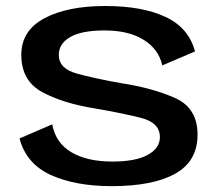

<svg xmlns="http://www.w3.org/2000/svg" viewBox="-20 -616 733 640"><path d="M352.5 4.5Q489.5 4.5 564 -37Q638.5 -78.5 638.5 -167Q638.5 -255.5 564.2 -289Q490 -322.5 382.5 -339Q295 -354.5 235.5 -371Q176 -387.5 176 -433Q176 -470.5 214 -492.5Q252 -514.5 329 -514.5Q409 -514.5 459 -483.2Q509 -452 521 -398L630 -444.5Q609.5 -523 532 -559.5Q454.5 -596 331 -596Q204.5 -596 127.8 -555Q51 -514 51 -433Q51 -347 120.5 -309.2Q190 -271.5 296.5 -254.5Q387.5 -239 450.2 -223Q513 -207 513 -159Q513 -122 472.5 -99.8Q432 -77.5 354.5 -77.5Q270.5 -77.5 218 -108.5Q165.5 -139.5 154 -201.5L45 -154.5Q67.5 -70 149.2 -32.8Q231 4.5 352.5 4.5Z"/></svg>

Font: Anybody SemiExpanded Medium
Style: Regular
Weight: 500
Width: 6
Version: Version 1.113;gftools[0.9.25]